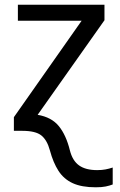

<svg xmlns="http://www.w3.org/2000/svg" viewBox="-20 -556 510 816"><path d="M387 240Q327 240 289 222.5Q251 205 228.5 170Q206 135 192 83Q180 39 155.5 19.5Q131 0 74 0H39V-58L327 -468H56V-536H424V-470L140 -68Q199 -58 230 -20Q261 18 277 83Q288 127 316 147Q344 167 393 167Q413 167 428.5 164Q444 161 459 156V228Q446 233 429.5 236.5Q413 240 387 240Z"/></svg>

Font: Go Noto Kurrent-Regular
Style: Regular
Weight: 400
Designer: Monotype Design Team
Foundry: Monotype Imaging Inc.
Version: Version 2.012; ttfautohint (v1.8.4.7-5d5b)